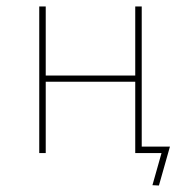

<svg xmlns="http://www.w3.org/2000/svg" viewBox="-20 -472 580 592"><path d="M101 0V-452H121V-239H397V-452H417V-20H504L470 100L450 99L478 0H397V-220H121V0Z"/></svg>

Font: Alegreya Sans SC Thin
Style: Regular
Weight: 100
Designer: Juan Pablo del Peral
Foundry: Huerta Tipografica
Version: Version 2.007